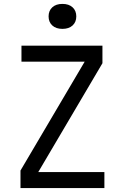

<svg xmlns="http://www.w3.org/2000/svg" viewBox="-20 -964 640 984"><path d="M85 0V-90L414 -648H90V-730H505V-640L176 -82H515V0ZM300 -816Q267 -816 248 -833.5Q229 -851 229 -880Q229 -909 248 -926.5Q267 -944 300 -944Q333 -944 352 -926.5Q371 -909 371 -880Q371 -851 352 -833.5Q333 -816 300 -816Z"/></svg>

Font: JetBrains Mono
Style: Regular
Weight: 400
Monospace: yes
Designer: Philipp Nurullin, Konstantin Bulenkov
Foundry: JetBrains
Version: Version 2.305